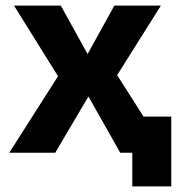

<svg xmlns="http://www.w3.org/2000/svg" viewBox="-20 -545 645 685"><path d="M13 0 187 -273 30 -525H197L292 -353H293L388 -525H554L398 -277L574 0H409L296 -200H295L177 0ZM452 120V0H437V-129H591V120Z"/></svg>

Font: TikTok Sans 24pt
Style: Bold
Weight: 700
Version: Version 4.000